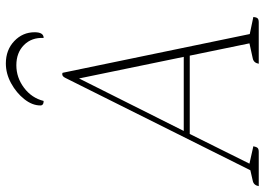

<svg xmlns="http://www.w3.org/2000/svg" viewBox="-172 -742 883 640"><g transform="rotate(-90 269.0 -421.5)"><path d="M-31 0Q-28 -17 -13 -20L22 -28L330 -645Q335 -655 342 -655Q347 -655 347 -653L476 -30L533 -18Q532 -8 528.5 -4Q525 0 515 0H377Q380 -17 395 -20L445 -31L404 -230H143L44 -31L102 -18Q100 -8 96.5 -4Q93 0 83 0ZM153 -250H400L328 -599ZM378 -843Q423 -843 452.5 -815Q482 -787 482 -747Q482 -717 463 -717Q465 -757 439.5 -782.5Q414 -808 372 -808Q331 -808 297 -782.5Q263 -757 253 -717Q238 -717 238 -728Q238 -755 259 -781.5Q280 -808 312 -825.5Q344 -843 378 -843Z"/></g></svg>

Font: Petrona Thin
Style: Italic
Weight: 100
Italic angle: -9°
Designer: Ringo R. Seeber
Foundry: Ringo R. Seeber
Version: Version 2.001; ttfautohint (v1.8.3)